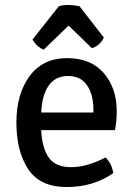

<svg xmlns="http://www.w3.org/2000/svg" viewBox="-20 -740 541 773"><path d="M443 -216H146Q149 -145 176 -106Q203 -67 266 -67Q329 -67 405 -106Q430 -82 436 -43Q356 13 248.5 13Q141 13 93.5 -59Q46 -131 46 -246.5Q46 -362 99.5 -434Q153 -506 249.5 -506Q346 -506 398 -445.5Q450 -385 450 -292Q450 -254 443 -216ZM146 -287H356V-300Q356 -359 330.5 -396.5Q305 -434 254 -434Q203 -434 176 -395.5Q149 -357 146 -287ZM350 -546 256 -637 156 -540Q127 -552 111 -581L217 -715Q233 -720 253.5 -720Q274 -720 300 -715L398 -589Q383 -556 350 -546Z"/></svg>

Font: Signika Negative
Style: Regular
Weight: 400
Designer: Anna Giedrys
Foundry: Anna Giedrys
Version: Version 1.001